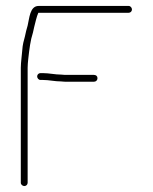

<svg xmlns="http://www.w3.org/2000/svg" viewBox="-20 -652 514 646"><path d="M116 -383H124C145 -383 164 -378 186 -378C193 -377 200 -377 208 -377H296C303 -377 308 -382 308 -389C308 -396 303 -400 296 -400H208C201 -400 193 -400 186 -401C165 -401 145 -406 124 -406H116C110 -406 105 -401 105 -395C105 -389 110 -383 116 -383ZM73 -37V-424C73 -433 74 -443 75 -453C79 -488 82 -515 91 -543L95 -561C99 -576 103 -596 109 -609H413C419 -609 424 -614 424 -620C424 -626 419 -632 413 -632H110C80 -632 79 -590 73 -566L68 -548L64 -530C60 -516 56 -501 55 -484C54 -468 50 -442 50 -424V-37C50 -31 56 -26 62 -26C68 -26 73 -31 73 -37Z"/></svg>

Font: Electronic
Style: ExLt
Weight: 200
Version: Version 1.011